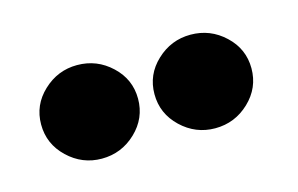

<svg xmlns="http://www.w3.org/2000/svg" viewBox="-36 -745 419 270"><g transform="rotate(-15 173.5 -610.0)"><path d="M252 -542Q223.6 -542 202.6 -562Q181.6 -582 181.6 -610.4Q181.6 -638.7 202.6 -658.4Q223.6 -678.2 252 -678.2Q280.8 -678.2 301.8 -658.4Q322.8 -638.7 322.8 -610.4Q322.8 -582 301.8 -562Q280.8 -542 252 -542ZM86.9 -542Q58.6 -542 37.6 -562Q16.6 -582 16.6 -610.4Q16.6 -638.7 37.6 -658.4Q58.6 -678.2 86.9 -678.2Q115.7 -678.2 136.7 -658.4Q157.7 -638.7 157.7 -610.4Q157.7 -582 136.7 -562Q115.7 -542 86.9 -542Z"/></g></svg>

Font: Manjari
Style: Regular
Weight: 400
Designer: Santhosh Thottingal <santhosh.thottingal@gmail.com>
Foundry: SMC
Version: Version 2.000